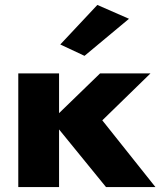

<svg xmlns="http://www.w3.org/2000/svg" viewBox="-20 -757 649 777"><path d="M54 -460V0H219V-460ZM385 -460 189 -270 409 0H609L394 -270L589 -460ZM502 -681 374 -737 224 -577 322 -531Z"/></svg>

Font: Jost ExtraBold
Style: Regular
Weight: 800
Version: Version 3.710